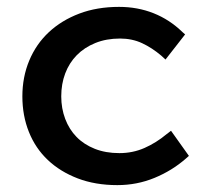

<svg xmlns="http://www.w3.org/2000/svg" viewBox="-20 -526 615 558"><path d="M529 -73 520 -65Q480 -30 429 -9Q378 12 321 12Q257 12 206 -7.5Q155 -27 119 -61Q83 -95 64 -142.5Q45 -190 45 -246Q45 -302 65 -350Q85 -398 122 -432.5Q159 -467 210.5 -486.5Q262 -506 326 -506Q380 -506 426.5 -487.5Q473 -469 510 -433L518 -426L461 -353L449 -364Q422 -387 393 -400.5Q364 -414 329 -414Q289 -414 257 -401Q225 -388 203 -365.5Q181 -343 169.5 -312.5Q158 -282 158 -246Q158 -211 169.5 -180.5Q181 -150 202.5 -128Q224 -106 255.5 -93.5Q287 -81 327 -81Q366 -81 400 -96Q434 -111 464 -136L477 -146Z"/></svg>

Font: Codetta
Style: Bold
Weight: 700
Designer: Ulrich Proeller
Foundry: PROSA GmbH
Version: Version 2.00;September 29, 2018;FontCreator 11.5.0.2427 64-b